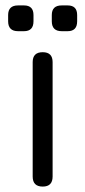

<svg xmlns="http://www.w3.org/2000/svg" viewBox="-20 -688 314 708"><path d="M137.5 0Q100.5 0 100.5 -37V-459Q100.5 -495.5 137.5 -495.5Q174 -495.5 174 -459V-37Q174 0 137.5 0ZM46.5 -573Q10 -573 10 -609.5V-632.5Q10 -668 46.5 -668H68.5Q103.5 -668 103.5 -632.5V-609.5Q103.5 -573 68.5 -573ZM207.5 -573Q171 -573 171 -609.5V-632.5Q171 -668 207.5 -668H229.5Q264.5 -668 264.5 -632.5V-609.5Q264.5 -573 229.5 -573Z"/></svg>

Font: Jura Light SemiBold
Style: Regular
Weight: 600
Version: Version 5.106